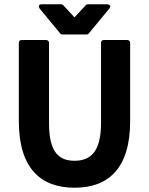

<svg xmlns="http://www.w3.org/2000/svg" viewBox="-20 -853 695 897"><path d="M68 -287C68 -67 170 24 328 24C487 24 588 -67 588 -287V-654C588 -659 583 -666 575 -666H464C459 -666 452 -662 452 -654V-278C452 -140 400 -102 328 -102C257 -102 209 -139 209 -278V-654C209 -659 204 -666 196 -666H80C75 -666 68 -662 68 -654ZM390 -833C387 -833 383 -832 381 -829L328 -772L275 -829C273 -831 270 -833 266 -833H176C151 -833 166 -812 166 -812L262 -696C264 -693 268 -692 272 -692H384C388 -692 392 -693 394 -696L490 -812C506 -831 480 -833 480 -833Z"/></svg>

Font: Falling Sky
Style: Bd
Weight: 700
Designer: Paul D. Hunt
Foundry: Adobe Systems Incorporated
Version: Version 1.02